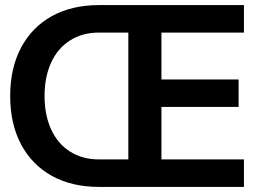

<svg xmlns="http://www.w3.org/2000/svg" viewBox="-20 -734 1008 754"><path d="M917 -314H614V-108H938V0H368Q262 0 183.5 -43.5Q105 -87 62.5 -167.5Q20 -248 20 -357Q20 -466 62.5 -546.5Q105 -627 183.5 -670.5Q262 -714 368 -714H938V-606H614V-422H917ZM368 -108H484V-606H368Q304 -606 255.5 -575.5Q207 -545 181 -488.5Q155 -432 155 -357Q155 -282 181 -225.5Q207 -169 255.5 -138.5Q304 -108 368 -108Z"/></svg>

Font: Non Bureau Medium
Style: Regular
Weight: 500
Designer: Jona Saucedo
Foundry: Non Foundry
Version: Version 1.000; ttfautohint (v1.8.4)